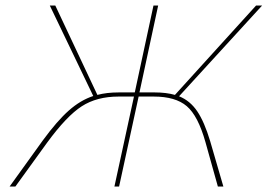

<svg xmlns="http://www.w3.org/2000/svg" viewBox="-20 -678 973 698"><path d="M631 -328Q671 -312 697 -273.5Q723 -235 744 -165L792 0H772L727 -161Q700 -257 659 -292Q618 -327 539 -327H484L413 0H396L467 -327H411Q332 -327 277 -291.5Q222 -256 151 -159L36 0H15L136 -168Q188 -239 230.5 -276.5Q273 -314 319 -329L161 -658H181L334 -333Q368 -342 411 -342H470L538 -658H555L487 -342H543Q584 -342 616 -333L911 -658H933Z"/></svg>

Font: EauTestText Thin
Style: Italic
Weight: 250
Italic angle: -12°
Designer: Christian Thalmann (Catharsis Fonts)
Version: Version 0.001;PS 000.001;hotconv 1.0.88;makeotf.lib2.5.64775